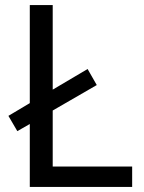

<svg xmlns="http://www.w3.org/2000/svg" viewBox="-20 -734 564 754"><path d="M97 0V-247L48 -219L13 -279L97 -329V-714H187V-382L324 -463L360 -400L187 -300V-80H499V0Z"/></svg>

Font: Noto Sans Tifinagh SIL
Style: Regular
Weight: 400
Designer: JamraPatel
Foundry: JamraPatel LLC
Version: Version 2.006; ttfautohint (v1.8.4.7-5d5b)